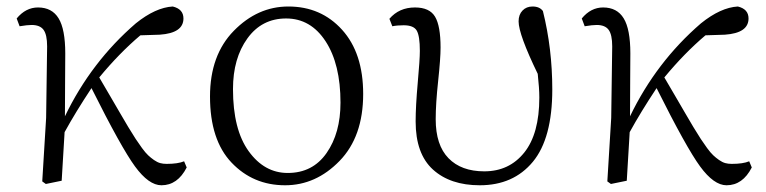

<svg xmlns="http://www.w3.org/2000/svg" viewBox="-20 -545 2309 579"><path d="M535.2 -58.6 543 -40Q515.6 13.7 466.8 13.7Q428.7 13.7 387.2 -43Q345.7 -99.6 255.9 -279.3Q208 -207 174.8 -146.5Q173.8 -123 166 0L118.2 9.8L107.4 2L119.1 -189.5L122.1 -405.3Q122.1 -440.4 111.3 -455.1Q100.6 -469.7 75.2 -469.7Q62.5 -469.7 39.1 -465.8L30.3 -489.3Q57.6 -522.5 94.7 -522.5Q136.7 -522.5 156.7 -489.7Q176.8 -457 176.8 -383.8Q176.8 -373 176.3 -298.8Q175.8 -224.6 175.8 -194.3Q254.9 -358.4 389.6 -474.6Q449.2 -522.5 501 -525.4Q533.2 -517.6 533.2 -489.3Q533.2 -445.3 461.9 -440.4L403.3 -438.5Q339.8 -384.8 279.3 -311.5Q293.9 -286.1 313 -253.9Q332 -221.7 342.3 -203.6Q352.5 -185.5 366.7 -162.1Q380.9 -138.7 389.2 -126Q397.5 -113.3 408.2 -98.6Q418.9 -84 426.8 -76.7Q434.6 -69.3 444.3 -62.5Q454.1 -55.7 462.9 -53.2Q471.7 -50.8 482.4 -50.8Q516.6 -50.8 535.2 -58.6Z M839.8 13.7Q743.2 13.7 678.2 -54.7Q613.3 -123 613.3 -253.9Q613.3 -378.9 685.1 -452.1Q756.8 -525.4 849.6 -525.4Q948.2 -525.4 1011.7 -455.1Q1075.2 -384.8 1075.2 -261.7Q1075.2 -132.8 1003.9 -59.6Q932.6 13.7 839.8 13.7ZM847.7 -23.4Q922.9 -23.4 964.8 -83.5Q1006.8 -143.6 1006.8 -235.4Q1006.8 -351.6 961.9 -420.4Q917 -489.3 842.8 -489.3Q769.5 -489.3 726.1 -429.2Q682.6 -369.1 682.6 -276.4Q682.6 -154.3 730 -88.9Q777.3 -23.4 847.7 -23.4Z M1163.1 -465.8 1154.3 -488.3Q1183.6 -522.5 1231.4 -522.5Q1275.4 -522.5 1292 -494.6Q1308.6 -466.8 1308.6 -401.4Q1308.6 -369.1 1301.3 -300.8Q1293.9 -232.4 1293.9 -185.5Q1293.9 -107.4 1332.5 -67.9Q1371.1 -28.3 1440.4 -28.3Q1515.6 -28.3 1561 -85Q1606.4 -141.6 1606.4 -251Q1606.4 -278.3 1601.6 -322.3Q1543.9 -441.4 1543.9 -480.5Q1543.9 -501 1555.7 -513.2Q1567.4 -525.4 1585.9 -525.4Q1607.4 -525.4 1617.2 -511.7Q1645.5 -398.4 1645.5 -275.4Q1645.5 -127.9 1586.9 -57.1Q1528.3 13.7 1426.8 13.7Q1337.9 13.7 1285.6 -33.7Q1233.4 -81.1 1233.4 -178.7Q1233.4 -224.6 1239.7 -294.9Q1246.1 -365.2 1246.1 -391.6Q1246.1 -436.5 1236.8 -452.6Q1227.5 -468.8 1197.3 -468.8Q1177.7 -468.8 1163.1 -465.8Z M2239.3 -58.6 2247.1 -40Q2219.7 13.7 2170.9 13.7Q2132.8 13.7 2091.3 -43Q2049.8 -99.6 1960 -279.3Q1912.1 -207 1878.9 -146.5Q1877.9 -123 1870.1 0L1822.3 9.8L1811.5 2L1823.2 -189.5L1826.2 -405.3Q1826.2 -440.4 1815.4 -455.1Q1804.7 -469.7 1779.3 -469.7Q1766.6 -469.7 1743.2 -465.8L1734.4 -489.3Q1761.7 -522.5 1798.8 -522.5Q1840.8 -522.5 1860.8 -489.7Q1880.9 -457 1880.9 -383.8Q1880.9 -373 1880.4 -298.8Q1879.9 -224.6 1879.9 -194.3Q1959 -358.4 2093.8 -474.6Q2153.3 -522.5 2205.1 -525.4Q2237.3 -517.6 2237.3 -489.3Q2237.3 -445.3 2166 -440.4L2107.4 -438.5Q2043.9 -384.8 1983.4 -311.5Q1998 -286.1 2017.1 -253.9Q2036.1 -221.7 2046.4 -203.6Q2056.6 -185.5 2070.8 -162.1Q2085 -138.7 2093.3 -126Q2101.6 -113.3 2112.3 -98.6Q2123 -84 2130.9 -76.7Q2138.7 -69.3 2148.4 -62.5Q2158.2 -55.7 2167 -53.2Q2175.8 -50.8 2186.5 -50.8Q2220.7 -50.8 2239.3 -58.6Z"/></svg>

Font: Bpmf Zihi Serif Light
Style: Light
Weight: 300
Foundry: But Ko
Version: Version 1.320